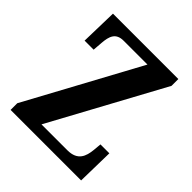

<svg xmlns="http://www.w3.org/2000/svg" viewBox="-195 -845 976 976"><g transform="rotate(45 293.0 -357.0)"><path d="M36 0H543L547 -199H483L479 -155C474 -106 459 -59 385 -59H199L528 -665V-714H58L53 -515H118L122 -567C126 -619 138 -655 194 -655H365L36 -48Z"/></g></svg>

Font: Noto Serif Sinhala Condensed
Style: Bold
Weight: 700
Width: 3
Designer: Jelle Bosma - Monotype Design Team
Foundry: Monotype Imaging Inc.
Version: Version 2.007